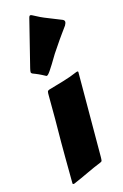

<svg xmlns="http://www.w3.org/2000/svg" viewBox="-180 -979 681 1063"><g transform="rotate(-20 160.5 -447.0)"><path d="M71.3 -207Q78.1 -273.9 84 -339.4Q89.8 -404.8 95.2 -473.6Q96.2 -489.7 98.4 -495.8Q100.6 -502 109.4 -503.9Q150.9 -512.2 196.3 -521.2Q241.7 -530.3 284.2 -544.4Q285.6 -544.9 288.6 -544.9Q293.9 -544.9 293.9 -541L250 -57.6Q248.5 -41.5 246.6 -35.4Q244.6 -29.3 235.8 -27.3Q194.3 -14.6 151.9 1.2Q109.4 17.1 62 32.7Q60.5 33.2 57.6 33.2Q52.2 33.2 52.2 28.3Q52.2 27.8 53.2 14.6Q54.2 1.5 55.9 -19Q57.6 -39.6 59.6 -65.4Q61.5 -91.3 63.7 -117.2Q65.9 -143.1 67.9 -166.7Q69.8 -190.4 71.3 -207ZM205.6 -679.7Q184.1 -649.9 169.7 -630.6Q155.3 -611.3 146 -600.1Q136.7 -588.9 131.3 -584.5Q126 -580.1 122.6 -580.1Q119.6 -580.1 117.7 -582Q107.4 -588.9 99.1 -594Q90.8 -599.1 83.5 -603.3Q76.2 -607.4 68.6 -611.3Q61 -615.2 51.8 -619.6Q44.9 -623.5 44.9 -629.9Q45.4 -633.8 46.6 -639.2Q47.9 -644.5 50.8 -652.8L141.1 -915Q143.6 -921.9 146 -924.3Q148.4 -926.8 151.4 -926.8Q153.8 -926.8 156.2 -925.5Q158.7 -924.3 161.1 -922.9Q199.2 -897 237.1 -878.7Q274.9 -860.4 312 -840.8Q320.8 -835.4 320.8 -827.6Q320.8 -819.8 312.5 -807.6Q293.5 -785.6 281 -771.2Q268.6 -756.8 257.6 -743.7Q246.6 -730.5 234.9 -715.8Q223.1 -701.2 205.6 -679.7Z"/></g></svg>

Font: Carter One
Style: Regular
Weight: 400
Designer: vernon adams
Foundry: vernon adams
Version: Version 1.000